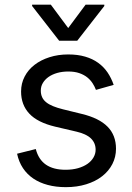

<svg xmlns="http://www.w3.org/2000/svg" viewBox="-20 -784 563 816"><path d="M387.8 -402Q382.5 -416.2 373.6 -430Q364.7 -443.9 350.9 -455.1Q337 -466.3 317.1 -473.2Q297.2 -480.1 269.9 -480.1Q245 -480.1 223.5 -474.1Q202.1 -468 186.6 -457.2Q171.2 -446.4 162.3 -431.6Q153.4 -416.9 153.4 -399.1Q153.4 -383.5 158.9 -371.3Q164.4 -359 176 -349.6Q187.5 -340.2 205.3 -332.9Q223 -325.6 247.2 -319.6L328.1 -299.7Q401.3 -282 437.1 -245.6Q473 -209.2 473 -152Q473 -116.8 457.6 -86.8Q442.1 -56.8 414.1 -35Q386 -13.1 346.8 -0.9Q307.5 11.4 259.9 11.4Q218 11.4 183.2 2.1Q148.4 -7.1 121.8 -25Q95.2 -43 77.6 -69.4Q60 -95.9 52.6 -130.7L132.1 -150.6Q143.5 -106.2 175.1 -84.3Q206.7 -62.5 258.5 -62.5Q288 -62.5 311.6 -69.2Q335.2 -76 351.7 -87.5Q368.3 -99.1 377.3 -114.7Q386.4 -130.3 386.4 -147.7Q386.4 -176.1 366.7 -195.5Q346.9 -214.8 305.4 -224.4L214.5 -245.7Q139.6 -263.5 104.6 -301Q69.6 -338.4 69.6 -394.9Q69.6 -429.7 84.7 -458.6Q99.8 -487.6 126.6 -508.3Q153.4 -529.1 190.2 -540.8Q226.9 -552.6 269.9 -552.6Q310.4 -552.6 342 -543.3Q373.6 -534.1 397.2 -517Q420.8 -500 437 -476.2Q453.1 -452.4 463.1 -423.3ZM269.9 -664.8 343.8 -764.2H423.3V-758.5L308.2 -610.8H231.5L116.5 -758.5V-764.2H196Z"/></svg>

Font: Fast_Sans
Style: Regular
Weight: 400
Designer: Rasmus Andersson
Foundry: rsms
Version: Version 3.018;git-588b23468